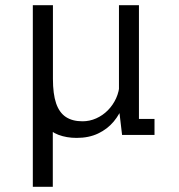

<svg xmlns="http://www.w3.org/2000/svg" viewBox="-20 -520 690 740"><path d="M106.5 200V-500H183.5V200ZM275.5 11.5Q236.5 11.5 205 -0.5Q173.5 -12.5 151.8 -38.5Q130 -64.5 118.5 -105.5Q107 -146.5 107 -204.5V-500H184V-216Q184 -158 196.2 -122Q208.5 -86 233.8 -69.2Q259 -52.5 298 -52.5Q325.5 -52.5 350.8 -63.8Q376 -75 395.8 -95Q415.5 -115 427.5 -141.2Q439.5 -167.5 441 -198L467.5 -192Q467.5 -153 455 -116.8Q442.5 -80.5 418.2 -51.5Q394 -22.5 358.2 -5.5Q322.5 11.5 275.5 11.5ZM450.5 0 438.5 -101.5V-500H515.5V-40.5L497.5 -61.5H575.5V0Z"/></svg>

Font: Trispace Thin Light
Style: Regular
Weight: 300
Version: Version 1.210